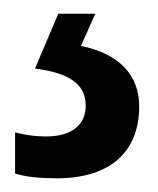

<svg xmlns="http://www.w3.org/2000/svg" viewBox="-20 -20 231 280"><path d="M183 135C183 89 153 58 98 47L119 0H65L31 80C78 86 105 101 105 134C105 161 86 179 47 179C32 179 16 177 2 173V233C17 238 38 240 63 240C139 240 183 203 183 135Z"/></svg>

Font: Noto Sans Devanagari ExtraCondensed Medium
Style: Regular
Weight: 500
Width: 2
Designer: Jelle Bosma - Monotype Design Team
Foundry: Monotype Imaging Inc.
Version: Version 2.004